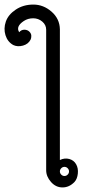

<svg xmlns="http://www.w3.org/2000/svg" viewBox="-192 -820 412 840"><path d="M104 -84Q98 -90 90 -90Q82 -90 76 -84Q70 -78 70 -70Q70 -62 76 -56Q82 -50 90 -50Q98 -50 104 -56Q110 -62 110 -70Q110 -78 104 -84ZM70 -692V-120Q91 -130 111 -124.5Q131 -119 141 -101.5Q151 -84 148.5 -60.5Q146 -37 134 -24Q111 0 81.5 0Q52 0 31 -24Q10 -48 10 -75V-690Q10 -711 -7 -725.5Q-24 -740 -47 -740Q-70 -740 -88 -728Q-124 -704 -108 -679Q-99 -690 -85.5 -690Q-72 -690 -63.5 -681.5Q-55 -673 -55 -663Q-55 -653 -58 -647Q-68 -627 -91.5 -620.5Q-115 -614 -134 -623Q-159 -637 -168 -666Q-177 -695 -166.5 -725.5Q-156 -756 -123 -778Q-90 -800 -46 -800Q-2 -800 33.5 -769Q69 -738 70 -692Z"/></svg>

Font: SOV_Station
Style: Bold
Weight: 700
Version: Version 1.00